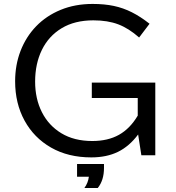

<svg xmlns="http://www.w3.org/2000/svg" viewBox="-20 -821 880 961"><path d="M757.3 -43.9H687.5L671.4 -147.9Q627.4 -88.9 570.6 -61Q513.7 -33.2 437 -33.2Q321.3 -33.2 235.6 -82.3Q149.9 -131.3 102.8 -217.5Q55.7 -303.7 55.7 -414.1Q55.7 -496.1 83 -566.7Q110.4 -637.2 161.1 -689.7Q211.9 -742.2 283.7 -771.7Q355.5 -801.3 443.8 -801.3Q502.4 -801.3 549.8 -791.3Q597.2 -781.2 640.1 -759.5Q683.1 -737.8 728.5 -702.1L676.3 -633.3Q624.5 -679.2 571.8 -699.2Q519 -719.2 447.3 -719.2Q354 -719.2 288.8 -679.9Q223.6 -640.6 189.7 -571.3Q155.8 -502 155.8 -412.6Q155.8 -327.1 189.5 -260Q223.1 -192.9 287.1 -154.1Q351.1 -115.2 441.9 -115.2Q520 -115.2 575.4 -146.2Q630.9 -177.2 669.4 -242.2V-330.6H439.5V-407.7H757.3ZM365.7 63.5V0H500.5V19.5Q500.5 81.5 469.2 120.1H402.3Q420.9 94.7 424.8 63.5Z"/></svg>

Font: FORM UDPGothic
Style: Regular
Weight: 400
Foundry: Pronama LLC
Version: Version 1.05101